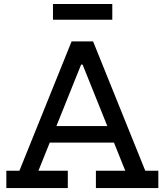

<svg xmlns="http://www.w3.org/2000/svg" viewBox="-20 -964 844 984"><path d="M604 -318V-233H203V-318ZM724.5 -89H791.5V0H471.5V-89H622L387 -673.5L446.5 -633H352.5L412 -673.5L177 -89H327.5V0H12.5V-89H79.5L347 -752H457ZM555.5 -943.5V-863H251.5V-943.5Z"/></svg>

Font: Hepta Slab Medium
Style: Regular
Weight: 500
Designer: Michael LaGattuta
Foundry: Michael LaGattuta
Version: Version 1.102